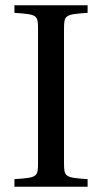

<svg xmlns="http://www.w3.org/2000/svg" viewBox="-20 -712 389 732"><path d="M35 0H314V-29C227 -35 224 -37 224 -93V-599C224 -655 227 -657 314 -663V-692H35V-663C123 -657 125 -655 125 -599V-93C125 -37 123 -35 35 -29Z"/></svg>

Font: Lingua Franca
Style: Regular
Weight: 400
Version: Version 1.19